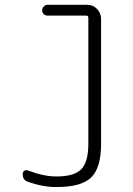

<svg xmlns="http://www.w3.org/2000/svg" viewBox="-20 -750 540 780"><path d="M92.8 -11.7Q71.3 -19.5 72.3 -43.9Q72.3 -51.8 78.6 -56.2Q85 -60.5 92.8 -57.6Q161.1 -32.2 210.9 -33.2Q281.2 -33.2 310.1 -62.5Q338.9 -91.8 338.9 -166V-677.7Q338.9 -686.5 330.1 -686.5H172.9Q164.1 -686.5 157.7 -692.9Q151.4 -699.2 151.4 -708Q151.4 -716.8 157.7 -723.6Q164.1 -730.5 172.9 -730.5H335Q358.4 -730.5 374.5 -713.4Q390.6 -696.3 390.6 -672.9V-165Q390.6 -68.4 350.6 -29.3Q310.5 9.8 210.9 9.8Q156.2 10.7 92.8 -11.7Z"/></svg>

Font: Rounded-X Mgen+ 1mn light
Style: Regular
Weight: 200
Designer: [Source Han Sans]
Ryoko NISHIZUKA  (kana & ideographs); Paul D. Hunt (Latin, Greek & Cyrillic); Wenlong ZHANG  (bopomofo
Version: Version 1.059.20150602